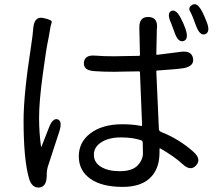

<svg xmlns="http://www.w3.org/2000/svg" viewBox="-20 -837 1040 904"><path d="M164 46Q129 48 116 1Q91 -89 91 -269Q91 -393 126 -618Q130 -643 133 -668L137 -708Q143 -762 185 -752Q227 -743 223.5 -732.5Q220 -722 218 -712Q214 -686 209 -660Q197 -605 182 -491Q164 -360 164 -283Q164 -213 173 -148Q174 -143 176 -148L210 -235Q228 -283 252 -275Q275 -266 259 -217L207 -58Q200 -37 200 -15V-8Q199 43 164 46ZM558 43Q459 43 405 4.5Q351 -34 351 -100.5Q351 -167 404 -208Q461 -252 556 -252Q606 -252 644 -244Q649 -243 649 -248L639 -496Q639 -501 634 -501L569 -500Q543 -499 517 -499Q464 -499 425 -502Q372 -505 375 -542Q378 -580 430 -575Q466 -572 518 -572Q544 -572 570 -573L634 -574Q639 -574 639 -579L636 -706Q635 -759 680 -757Q724 -755 719 -704Q718 -699 718 -674L716 -583Q716 -578 721 -579L831 -593Q882 -600 889 -562Q895 -525 844 -516Q812 -511 721 -505Q716 -505 716 -500L728 -231Q728 -220 738 -216Q824 -182 891 -122Q930 -87 903 -58Q877 -29 839 -65Q801 -100 735 -138Q731 -140 731 -135V-120Q731 -49 695 -8Q651 43 558 43ZM544 -31Q604 -31 630 -60Q653 -86 653 -114Q653 -140 652 -166Q652 -174 643 -177Q605 -190 549 -190Q493 -190 457.5 -167.5Q422 -145 422 -108.5Q422 -72 455.5 -51.5Q489 -31 544 -31ZM845 -644Q819 -635 802 -684Q788 -723 786 -727Q764 -774 786 -785Q809 -796 832 -750Q846 -723 853 -702Q870 -653 845 -644ZM946 -676Q921 -667 903 -716Q886 -764 875 -783.5Q864 -803 887 -815Q909 -827 933 -780Q945 -756 953 -734Q972 -686 946 -676Z"/></svg>

Font: Resource Han Rounded KR
Style: Regular
Weight: 400
Designer: Cyano Hao (round all glyphs); Ryoko NISHIZUKA 西塚涼子 (kana, bopomofo & ideographs); Paul D. Hunt (Latin, Greek & Cyrillic)
Foundry: Cyano Hao
Version: 0.990